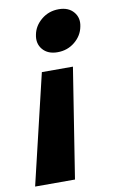

<svg xmlns="http://www.w3.org/2000/svg" viewBox="-93 -616 474 797"><g transform="rotate(-10 143.5 -217.0)"><path d="M-11 137 99 -326H230L157 137ZM213 -571Q254 -571 275.5 -545.5Q297 -520 289 -484Q282 -447 251 -421.5Q220 -396 178 -396Q137 -396 115.5 -421.5Q94 -447 102 -484Q109 -520 140 -545.5Q171 -571 213 -571Z"/></g></svg>

Font: Albert Sans ExtraBold
Style: Italic
Weight: 800
Italic angle: -11.25°
Designer: Andreas Rasmussen
Foundry: a.Foundry
Version: Version 1.025